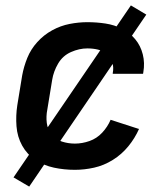

<svg xmlns="http://www.w3.org/2000/svg" viewBox="-20 -620 616 710"><path d="M257 8Q292 8 328 0Q364 -8 397 -28.5Q430 -49 454.5 -79Q479 -109 494 -143L389 -177Q378 -151 358 -129.5Q338 -108 311 -98.5Q284 -89 257 -89Q232 -89 209 -96.5Q186 -104 171 -122.5Q156 -141 153 -165.5Q150 -190 155 -215L173 -325Q178 -356 195 -385Q212 -414 242.5 -427.5Q273 -441 303 -441Q324 -441 342.5 -436.5Q361 -432 375.5 -419.5Q390 -407 395.5 -388.5Q401 -370 397 -350V-347H509Q510 -350 510 -353Q516 -387 508 -419Q500 -451 480 -475Q460 -499 431.5 -513.5Q403 -528 370 -533Q337 -538 303 -538Q271 -538 237.5 -531.5Q204 -525 173 -508Q142 -491 118 -464.5Q94 -438 81 -406Q68 -374 62 -341L44 -231Q38 -192 41 -153Q44 -114 62 -81.5Q80 -49 111 -28.5Q142 -8 179.5 0Q217 8 257 8ZM88 70 521 -566 464 -600 30 36Z"/></svg>

Font: Iosevka Sparkle Semibold
Style: Italic
Weight: 600
Italic angle: -9°
Designer: Belleve Invis
Foundry: Belleve Invis
Version: Version 4.5.0; ttfautohint (v1.8.3)